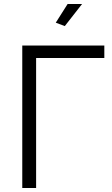

<svg xmlns="http://www.w3.org/2000/svg" viewBox="-20 -937 559 957"><path d="M303 -807 258 -824 317 -917H389ZM500 -648H160V0H91V-710H500Z"/></svg>

Font: PTCRaleway
Style: Regular
Weight: 400
Designer: Matt McInerney, Pablo Impallari, Rodrigo Fuenzalida
Foundry: Matt McInerney, Pablo Impallari, Rodrigo Fuenzalida
Version: Version 3.000g; ttfautohint (v1.5) -l 8 -r 28 -G 28 -x 14 -D